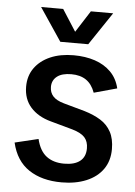

<svg xmlns="http://www.w3.org/2000/svg" viewBox="-53 -763 575 815"><g transform="rotate(5 234.5 -355.0)"><path d="M240 12Q156 12 100.5 -25Q45 -62 27 -139L127 -163Q139 -113 168.5 -90.5Q198 -68 244 -68Q288 -68 311.5 -86.5Q335 -105 335 -141Q335 -170 319.5 -187.5Q304 -205 266 -216L172 -242Q117 -257 86 -292Q55 -327 55 -380Q55 -426 79 -459.5Q103 -493 145.5 -511.5Q188 -530 245 -530Q295 -530 335.5 -516.5Q376 -503 403.5 -475.5Q431 -448 441 -406L343 -379Q330 -415 305 -432Q280 -449 242 -449Q202 -449 181 -432.5Q160 -416 160 -388Q160 -364 174.5 -348Q189 -332 221 -323L311 -298Q351 -286 380 -268Q409 -250 425 -220.5Q441 -191 441 -147Q441 -97 416 -61.5Q391 -26 345.5 -7Q300 12 240 12ZM183 -582 89 -722H183L265 -594H219L301 -722H396L302 -582Z"/></g></svg>

Font: TikTok Sans 24pt Medium
Style: Regular
Weight: 500
Version: Version 4.000